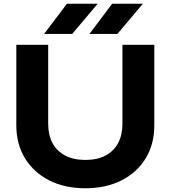

<svg xmlns="http://www.w3.org/2000/svg" viewBox="-20 -989 910 1024"><path d="M237 -329Q237 -269 260 -226Q283 -183 327.5 -159.5Q372 -136 435 -136Q499 -136 543 -159.5Q587 -183 610 -226Q633 -269 633 -329V-750H803V-321Q803 -220 757 -144.5Q711 -69 628 -27Q545 15 435 15Q325 15 242.5 -27Q160 -69 113.5 -144.5Q67 -220 67 -321V-750H237ZM337 -969H501L365 -808H215ZM578 -969H742L606 -808H457Z"/></svg>

Font: Unbounded Medium
Style: Regular
Weight: 500
Designer: Luke Prowse, Jean-Baptiste Morizot, Fátima Lázaro, Florian Runge
Foundry: NaN
Version: Version 1.700